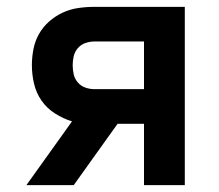

<svg xmlns="http://www.w3.org/2000/svg" viewBox="-20 -540 640 560"><path d="M57 0 190 -186Q164 -194 140.5 -209Q117 -224 101.5 -246Q86 -268 79.5 -295Q73 -322 73 -350Q73 -373 77.5 -396.5Q82 -420 93.5 -440.5Q105 -461 123 -477Q141 -493 162.5 -503Q184 -513 207.5 -516.5Q231 -520 255 -520H519V0H400V-179H323L195 0ZM255 -280H400V-419H255Q242 -419 229 -414.5Q216 -410 207 -399.5Q198 -389 195 -376Q192 -363 192 -350Q192 -336 195 -323Q198 -310 207 -299.5Q216 -289 229 -284.5Q242 -280 255 -280Z"/></svg>

Font: Iosevka Extended
Style: Bold
Weight: 700
Width: 7
Monospace: yes
Designer: Belleve Invis
Foundry: Belleve Invis
Version: Version 32.5.0; ttfautohint (v1.8.4)